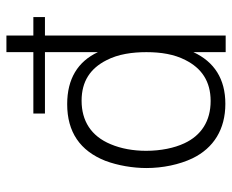

<svg xmlns="http://www.w3.org/2000/svg" viewBox="-84 -656 740 613"><g transform="rotate(-90 286.5 -350.0)"><path d="M538 -614H479V-700H426V-614H230V-577H426V-408C396 -472 341 -506 260 -506C171 -506 111 -465 79 -384C64 -344 56 -296 56 -253C56 -201 67 -148 87 -106C120 -38 180 -1 261 -1C340 -1 395 -36 426 -103V0H479V-577H538ZM401 -129C375 -77 333 -48 270 -48C206 -48 160 -78 135 -132C120 -164 111 -207 111 -254C111 -295 118 -334 132 -367C158 -430 207 -460 271 -460C333 -460 374 -432 400 -381C420 -343 426 -297 426 -253C426 -206 419 -164 401 -129Z"/></g></svg>

Font: Arthouse Owned Light
Style: Regular
Weight: 300
Designer: Jeremy Tribby
Foundry: Tribby Type
Version: Version 1.000;PS 001.000;hotconv 1.0.88;makeotf.lib2.5.64775